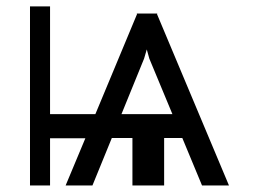

<svg xmlns="http://www.w3.org/2000/svg" viewBox="-20 -565 828 585"><path d="M595.5 0 535.5 -144.5H480.1V0H383.5V-144.5H320.7L261.7 0H180L240.1 -143.8H132.5V0H71.4V-545.5H132.5V-217.3H270.6L397.4 -521.7L396.7 -523.8H459.2L458.5 -521.7L677.6 0ZM419 -386.4 350.1 -217.3H505.3L435 -386.4L427.2 -414.4Z"/></svg>

Font: Inter Light BETA
Style: Regular
Weight: 300
Designer: Rasmus Andersson
Foundry: rsms
Version: Version 3.011;git-f93a4a705